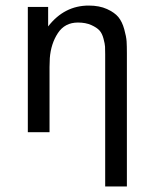

<svg xmlns="http://www.w3.org/2000/svg" viewBox="-20 -475 529 690"><path d="M80 0V-450H153V-380Q211 -455 299 -455Q337 -455 364.5 -442.5Q392 -430 405.5 -413.5Q419 -397 426.5 -370Q434 -343 435 -326Q436 -309 436 -284V195H358V-280Q358 -298 357.5 -307.5Q357 -317 352 -336Q347 -355 337.5 -365.5Q328 -376 308 -385Q288 -394 260 -394Q213 -394 188 -356Q163 -318 159 -266L158 -234V0Z"/></svg>

Font: CMU Sans Serif
Style: Medium
Weight: 500
Version: Version 0.7.0